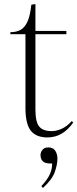

<svg xmlns="http://www.w3.org/2000/svg" viewBox="-20 -661 380 943"><path d="M213 14Q157 14 131 -19.5Q105 -53 105 -131V-493H31V-503Q60 -503 80.5 -514Q101 -525 114.5 -554Q128 -583 134 -638L154 -641V-509H306V-493H154V-123Q154 -62 172.5 -39.5Q191 -17 234 -17Q258 -17 284 -29Q310 -41 332 -66L340 -60Q289 14 213 14ZM191 262 183 253Q215 219 226 192Q237 165 236 142H228Q200 142 189.5 130.5Q179 119 179 100Q179 87 188.5 75Q198 63 217 63Q241 63 251.5 79.5Q262 96 262 118Q262 147 249 184Q236 221 191 262Z"/></svg>

Font: Display Extralight
Style: Regular
Weight: 200
Designer: Latin by Veronika Burian and Jose Scaglione. Greek by Irene Vlachou. Cyrillic by Vera Evstafieva.
Foundry: TypeTogether
Version: Version 3.002